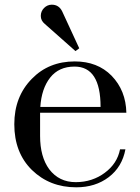

<svg xmlns="http://www.w3.org/2000/svg" viewBox="-20 -789 597 819"><path d="M303 -12Q339 -12 370.5 -22.5Q402 -33 427 -52Q480 -91 492 -152H515Q501 -77 444 -33.5Q387 10 305 10Q192 10 116 -64Q41 -138 41 -259Q41 -377 116 -453Q188 -527 299 -527Q396 -527 456 -466Q517 -403 519 -308H151V-209Q151 -120 190 -67Q232 -12 303 -12ZM298 -505Q231 -505 194 -458Q157 -411 152 -333H409Q409 -505 298 -505ZM171 -687Q154 -701 154 -721Q154 -741 168 -755Q182 -769 201 -769Q231 -769 245 -741L318 -583L302 -571Z"/></svg>

Font: Prata
Style: Regular
Weight: 400
Designer: Cyreal (www.cyreal.org)
Foundry: Cyreal (www.cyreal.org)
Version: Version 1.010